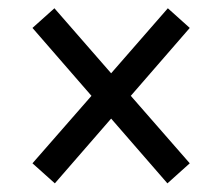

<svg xmlns="http://www.w3.org/2000/svg" viewBox="-20 -521 525 453"><path d="M109.4 -88.4 56.6 -135.7 195.8 -294.9 56.6 -455.1 108.4 -501.5 242.2 -348.1 376 -501.5 427.7 -455.1 288.6 -294.9 427.7 -135.7 375 -88.4 242.2 -241.2Z"/></svg>

Font: Oxygen
Style: Normal
Weight: 400
Designer: Vernon Adams
Foundry: Vernon Adams
Version: Version Release 0.2.2 webfont; ttfautohint (v0.8.52-bc40) -l